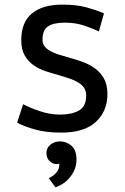

<svg xmlns="http://www.w3.org/2000/svg" viewBox="-20 -560 539 831"><path d="M353 -147Q353 -167 343.5 -180.5Q334 -194 318 -203.5Q302 -213 281 -220Q260 -227 237 -234Q208 -242 178.5 -251.5Q149 -261 125.5 -277.5Q102 -294 87 -320Q72 -346 72 -386Q72 -464 118.5 -502Q165 -540 249 -540Q312 -540 355 -528Q398 -516 430 -502L408 -424Q381 -437 343.5 -449.5Q306 -462 261 -462Q212 -462 188 -446Q164 -430 164 -388Q164 -371 173 -359.5Q182 -348 197 -339.5Q212 -331 232 -324.5Q252 -318 274 -312Q304 -304 334 -293.5Q364 -283 389 -265.5Q414 -248 429.5 -221Q445 -194 445 -153Q445 -79 395 -32.5Q345 14 245 14Q181 14 133.5 1Q86 -12 54 -29L80 -109Q108 -94 152 -79Q196 -64 241 -64Q290 -64 321.5 -81.5Q353 -99 353 -147ZM181 102Q181 80 198.5 66Q216 52 239 52Q268 52 289.5 71Q311 90 311 130Q311 157 301 178Q291 199 277 214Q263 229 247.5 238Q232 247 220 251L191 211Q210 203 223.5 187.5Q237 172 237 149Q214 154 197.5 140Q181 126 181 102Z"/></svg>

Font: PT Sans Caption
Style: Regular
Weight: 400
Designer: A.Korolkova, O.Umpeleva, V.Yefimov
Foundry: ParaType Ltd
Version: Version 2.004W OFL